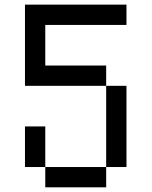

<svg xmlns="http://www.w3.org/2000/svg" viewBox="-20 -801 648 821"><path d="M173.6 -86.8H434V0H173.6ZM173.6 -86.8H86.8V-260.4H173.6ZM434 -86.8V-434H520.8V-86.8ZM434 -434H86.8V-781.2H520.8V-694.4H173.6V-520.8H434Z"/></svg>

Font: 8-bit Operator+
Style: Regular
Weight: 400
Designer: GrandChaos9000
Foundry: Grand Chaos Productions
Version: Version 1.2.0 - April 24, 2014